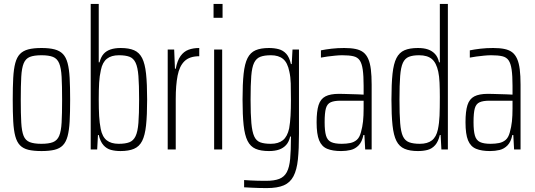

<svg xmlns="http://www.w3.org/2000/svg" viewBox="-20 -763 2733 980"><path d="M192 8Q151 8 124.5 1.5Q98 -5 82 -21.5Q66 -38 58 -68Q50 -98 47.5 -143.5Q45 -189 45 -254Q45 -319 47.5 -365Q50 -411 58 -441Q66 -471 82 -487.5Q98 -504 124.5 -511Q151 -518 192 -518Q232 -518 258.5 -511Q285 -504 301 -487.5Q317 -471 325 -441Q333 -411 335.5 -365Q338 -319 338 -254Q338 -189 335.5 -143.5Q333 -98 325 -68Q317 -38 301 -21.5Q285 -5 258.5 1.5Q232 8 192 8ZM191 -29Q229 -29 250.5 -37.5Q272 -46 282 -69.5Q292 -93 294.5 -137.5Q297 -182 297 -254Q297 -326 294.5 -371Q292 -416 282 -440Q272 -464 250.5 -472.5Q229 -481 192 -481Q154 -481 132.5 -472.5Q111 -464 101 -440Q91 -416 88.5 -371Q86 -326 86 -254Q86 -182 88.5 -137.5Q91 -93 100.5 -69.5Q110 -46 132 -37.5Q154 -29 191 -29Z M595 8Q568 8 546 2Q524 -4 508 -22Q492 -40 484 -74H480L476 0H443V-743H484V-445H488Q495 -472 508.5 -487.5Q522 -503 544 -510.5Q566 -518 596 -518Q638 -518 664.5 -506.5Q691 -495 705.5 -466.5Q720 -438 725.5 -386.5Q731 -335 731 -255Q731 -175 725.5 -123.5Q720 -72 705.5 -43.5Q691 -15 664 -3.5Q637 8 595 8ZM586 -29Q620 -29 640.5 -37Q661 -45 672 -68Q683 -91 686.5 -136Q690 -181 690 -255Q690 -330 686.5 -375Q683 -420 672 -443Q661 -466 640.5 -473.5Q620 -481 587 -481Q548 -481 525.5 -463Q503 -445 495 -406Q488 -375 486 -340Q484 -305 484 -256Q484 -206 486 -171Q488 -136 494 -105Q502 -65 524.5 -47Q547 -29 586 -29Z M836 0V-510H869L873 -412H877Q885 -454 901.5 -477Q918 -500 942 -509Q966 -518 997 -518V-476Q948 -476 922 -451Q896 -426 886.5 -377Q877 -328 877 -258V0Z M1070 -672V-743H1116V-672ZM1073 0V-510H1114V0Z M1342 197Q1322 197 1302.5 196.5Q1283 196 1264 195Q1245 194 1226 193V156Q1241 157 1258 158Q1275 159 1295.5 159.5Q1316 160 1337 160Q1380 160 1405.5 150Q1431 140 1444 115.5Q1457 91 1461 48Q1465 5 1465 -60V-66H1461Q1455 -39 1440.5 -23Q1426 -7 1404.5 0.5Q1383 8 1353 8Q1311 8 1284.5 -3.5Q1258 -15 1243.5 -44Q1229 -73 1223.5 -124.5Q1218 -176 1218 -255Q1218 -335 1223.5 -386.5Q1229 -438 1243.5 -466.5Q1258 -495 1284.5 -506.5Q1311 -518 1353 -518Q1380 -518 1402.5 -512Q1425 -506 1441 -488.5Q1457 -471 1465 -436H1469L1473 -510H1506V-80Q1506 -2 1500.5 51Q1495 104 1478 136.5Q1461 169 1428.5 183Q1396 197 1342 197ZM1362 -29Q1401 -29 1424 -47.5Q1447 -66 1456 -108Q1461 -137 1463 -172Q1465 -207 1465 -254Q1465 -303 1464 -337Q1463 -371 1457 -397Q1448 -443 1425 -462Q1402 -481 1363 -481Q1329 -481 1308.5 -473Q1288 -465 1277 -442.5Q1266 -420 1262.5 -375Q1259 -330 1259 -255Q1259 -180 1263 -135Q1267 -90 1277.5 -67Q1288 -44 1308.5 -36.5Q1329 -29 1362 -29Z M1721 8Q1678 8 1650 -3.5Q1622 -15 1609 -46.5Q1596 -78 1596 -139Q1596 -195 1606 -226.5Q1616 -258 1641 -271Q1666 -284 1710 -284Q1721 -284 1737 -283.5Q1753 -283 1771 -282.5Q1789 -282 1805.5 -281.5Q1822 -281 1836 -280V-325Q1836 -376 1831.5 -407.5Q1827 -439 1816 -455Q1805 -471 1783.5 -476Q1762 -481 1727 -481Q1711 -481 1691 -479Q1671 -477 1651.5 -474.5Q1632 -472 1618 -469V-506Q1642 -511 1672.5 -514.5Q1703 -518 1737 -518Q1771 -518 1795 -513Q1819 -508 1834.5 -496Q1850 -484 1859.5 -462.5Q1869 -441 1873 -408.5Q1877 -376 1877 -331V0H1844L1840 -74H1835Q1828 -39 1810.5 -21Q1793 -3 1770 2.5Q1747 8 1721 8ZM1724 -29Q1748 -29 1767.5 -33Q1787 -37 1801 -49Q1815 -61 1822 -87Q1830 -115 1833 -143.5Q1836 -172 1836 -209V-249H1718Q1686 -249 1668 -241Q1650 -233 1643.5 -210Q1637 -187 1637 -139Q1637 -95 1644 -71Q1651 -47 1670 -38Q1689 -29 1724 -29Z M2113 8Q2072 8 2045 -3.5Q2018 -15 2003.5 -43.5Q1989 -72 1983.5 -123.5Q1978 -175 1978 -255Q1978 -335 1983.5 -386.5Q1989 -438 2003.5 -466.5Q2018 -495 2044.5 -506.5Q2071 -518 2113 -518Q2144 -518 2165 -510.5Q2186 -503 2200.5 -487.5Q2215 -472 2221 -445H2225V-743H2266V0H2233L2229 -74H2225Q2217 -40 2201 -22Q2185 -4 2163 2Q2141 8 2113 8ZM2123 -29Q2162 -29 2184.5 -46.5Q2207 -64 2215 -102Q2222 -135 2223.5 -172.5Q2225 -210 2225 -268Q2225 -308 2223.5 -341Q2222 -374 2217 -397Q2207 -443 2184 -462Q2161 -481 2119 -481Q2087 -481 2067 -473Q2047 -465 2036.5 -442.5Q2026 -420 2022.5 -375Q2019 -330 2019 -255Q2019 -180 2022.5 -135Q2026 -90 2036.5 -67.5Q2047 -45 2068 -37Q2089 -29 2123 -29Z M2481 8Q2438 8 2410 -3.5Q2382 -15 2369 -46.5Q2356 -78 2356 -139Q2356 -195 2366 -226.5Q2376 -258 2401 -271Q2426 -284 2470 -284Q2481 -284 2497 -283.5Q2513 -283 2531 -282.5Q2549 -282 2565.5 -281.5Q2582 -281 2596 -280V-325Q2596 -376 2591.5 -407.5Q2587 -439 2576 -455Q2565 -471 2543.5 -476Q2522 -481 2487 -481Q2471 -481 2451 -479Q2431 -477 2411.5 -474.5Q2392 -472 2378 -469V-506Q2402 -511 2432.5 -514.5Q2463 -518 2497 -518Q2531 -518 2555 -513Q2579 -508 2594.5 -496Q2610 -484 2619.5 -462.5Q2629 -441 2633 -408.5Q2637 -376 2637 -331V0H2604L2600 -74H2595Q2588 -39 2570.5 -21Q2553 -3 2530 2.5Q2507 8 2481 8ZM2484 -29Q2508 -29 2527.5 -33Q2547 -37 2561 -49Q2575 -61 2582 -87Q2590 -115 2593 -143.5Q2596 -172 2596 -209V-249H2478Q2446 -249 2428 -241Q2410 -233 2403.5 -210Q2397 -187 2397 -139Q2397 -95 2404 -71Q2411 -47 2430 -38Q2449 -29 2484 -29Z"/></svg>

Font: Saira ExtraCondensed ExtraLight
Style: Regular
Weight: 250
Width: 2
Designer: Hector Gatti with collaboration of the Omnibus-Type team
Foundry: Omnibus-Type
Version: Version 1.101